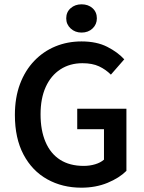

<svg xmlns="http://www.w3.org/2000/svg" viewBox="-20 -858 668 890"><path d="M357 12Q269 12 199 -27Q129 -66 89 -141.5Q49 -217 49 -325Q49 -405 72.5 -468Q96 -531 138.5 -575.5Q181 -620 237 -643Q293 -666 358 -666Q428 -666 477 -641Q526 -616 556 -583L494 -512Q470 -536 439 -550.5Q408 -565 362 -565Q304 -565 260 -536.5Q216 -508 192 -455Q168 -402 168 -328Q168 -254 191 -200Q214 -146 258.5 -117.5Q303 -89 368 -89Q396 -89 421 -96.5Q446 -104 462 -118V-259H338V-354H566V-66Q533 -33 478.5 -10.5Q424 12 357 12ZM358 -707Q328 -707 307.5 -726Q287 -745 287 -773Q287 -802 307.5 -820Q328 -838 358 -838Q389 -838 409 -820Q429 -802 429 -773Q429 -745 409 -726Q389 -707 358 -707Z"/></svg>

Font: Source Sans 3 ExtraLight SemiBold
Style: Regular
Weight: 600
Version: Version 3.052;hotconv 1.1.0;makeotfexe 2.6.0